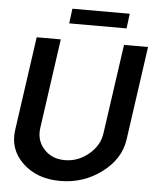

<svg xmlns="http://www.w3.org/2000/svg" viewBox="-61 -972 856 1034"><g transform="rotate(5 367.0 -455.0)"><path d="M288.1 -919.9H598.1L587.9 -839.8H277.8ZM303.2 9.8Q177.2 9.8 100.1 -63.7Q22.9 -137.2 38.1 -243.2L109.9 -750H240.2L171.9 -266.1Q162.1 -199.2 204.6 -151.6Q247.1 -104 318.1 -104Q389.2 -104 446.5 -151.6Q503.9 -199.2 513.2 -266.1L582 -750H711.9L640.1 -243.2Q625 -137.2 526.6 -63.7Q428.2 9.8 303.2 9.8Z"/></g></svg>

Font: Oakes Grotesk
Style: SemiBold Italic
Weight: 600
Designer: Samuel Oakes
Foundry: Samuel Oakes
Version: Version 1.0 | wf-rip DC20170320